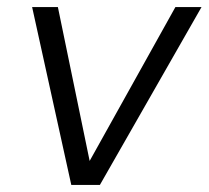

<svg xmlns="http://www.w3.org/2000/svg" viewBox="-20 -524 591 544"><path d="M182 0 71 -504H144L234 -68L477 -504H551L263 0Z"/></svg>

Font: DM Sans Light
Style: Italic
Weight: 300
Italic angle: -10°
Designer: Colophon Foundry, Jonny Pinhorn
Foundry: Colophon Foundry
Version: Version 4.004;gftools[0.9.30]